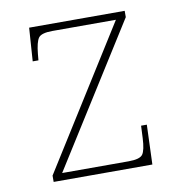

<svg xmlns="http://www.w3.org/2000/svg" viewBox="-66 -598 621 659"><g transform="rotate(-10 244.5 -268.0)"><path d="M69 0V-22L376 -511H155Q116 -511 106 -497Q96 -483 92 -442L90 -420H70L78 -536H411V-514L103 -25H335Q374 -25 384 -39Q394 -53 396 -95L398 -138H418L413 0Z"/></g></svg>

Font: Noto Serif Myanmar Thin
Style: Regular
Weight: 100
Designer: Ben Mitchell and the Monotype Design Team
Foundry: Monotype Imaging Inc.
Version: Version 2.106; ttfautohint (v1.8.4.7-5d5b)